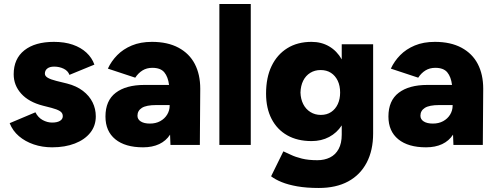

<svg xmlns="http://www.w3.org/2000/svg" viewBox="-20 -720 2465 954"><path d="M239 12Q190 12 147.5 -2.5Q105 -17 74 -43.5Q43 -70 28 -108L156 -162Q169 -136 192 -123.5Q215 -111 239 -111Q264 -111 278 -119.5Q292 -128 292 -143Q292 -159 277.5 -168Q263 -177 236 -184L193 -195Q123 -213 85.5 -254.5Q48 -296 48 -351Q48 -428 101 -470Q154 -512 248 -512Q301 -512 341.5 -498Q382 -484 409.5 -458.5Q437 -433 449 -399L325 -348Q318 -368 296.5 -378.5Q275 -389 249 -389Q227 -389 215 -379.5Q203 -370 203 -354Q203 -342 217.5 -333.5Q232 -325 260 -318L313 -305Q360 -293 392 -268.5Q424 -244 440 -211.5Q456 -179 456 -142Q456 -95 428.5 -60.5Q401 -26 352 -7Q303 12 239 12Z M691 12Q602 12 553 -28Q504 -68 504 -141Q504 -220 555 -259Q606 -298 698 -298H820Q815 -338 796.5 -360.5Q778 -383 737 -383Q709 -383 688 -370Q667 -357 652 -334L516 -379Q533 -416 562.5 -446Q592 -476 635 -494Q678 -512 735 -512Q813 -512 867 -483Q921 -454 948 -402Q975 -350 975 -279L973 0H827L825 -51Q805 -20 771 -4Q737 12 691 12ZM725 -106Q754 -106 776 -118Q798 -130 810.5 -150.5Q823 -171 823 -195V-198H757Q707 -198 685 -184Q663 -170 663 -145Q663 -127 679.5 -116.5Q696 -106 725 -106Z M1070 0V-700H1226V0Z M1564 214Q1503 214 1457.5 206Q1412 198 1380 185Q1348 172 1327 156L1388 32Q1404 39 1426 49.5Q1448 60 1480 68Q1512 76 1557 76Q1592 76 1619.5 62.5Q1647 49 1662.5 20.5Q1678 -8 1678 -51V-97Q1654 -60 1615.5 -39.5Q1577 -19 1528 -19Q1458 -19 1407.5 -47.5Q1357 -76 1329.5 -129Q1302 -182 1302 -255Q1302 -335 1329.5 -392Q1357 -449 1407.5 -480.5Q1458 -512 1528 -512Q1577 -512 1615.5 -489.5Q1654 -467 1678 -425V-500H1834V-57Q1834 27 1802 88Q1770 149 1710 181.5Q1650 214 1564 214ZM1574 -149Q1604 -149 1625.5 -163.5Q1647 -178 1658.5 -203Q1670 -228 1670 -260Q1670 -294 1658 -319Q1646 -344 1624.5 -358Q1603 -372 1573 -372Q1544 -372 1521.5 -358Q1499 -344 1486.5 -319Q1474 -294 1473 -260Q1474 -228 1486.5 -203Q1499 -178 1522 -163.5Q1545 -149 1574 -149Z M2097 12Q2008 12 1959 -28Q1910 -68 1910 -141Q1910 -220 1961 -259Q2012 -298 2104 -298H2226Q2221 -338 2202.5 -360.5Q2184 -383 2143 -383Q2115 -383 2094 -370Q2073 -357 2058 -334L1922 -379Q1939 -416 1968.5 -446Q1998 -476 2041 -494Q2084 -512 2141 -512Q2219 -512 2273 -483Q2327 -454 2354 -402Q2381 -350 2381 -279L2379 0H2233L2231 -51Q2211 -20 2177 -4Q2143 12 2097 12ZM2131 -106Q2160 -106 2182 -118Q2204 -130 2216.5 -150.5Q2229 -171 2229 -195V-198H2163Q2113 -198 2091 -184Q2069 -170 2069 -145Q2069 -127 2085.5 -116.5Q2102 -106 2131 -106Z"/></svg>

Font: Figtree ExtraBold
Style: Regular
Weight: 800
Designer: Erik Kennedy
Foundry: Erik Kennedy
Version: Version 2.002